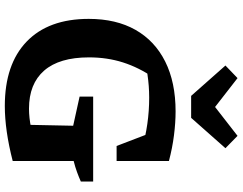

<svg xmlns="http://www.w3.org/2000/svg" viewBox="-122 -850 983 778"><g transform="rotate(90 369.0 -460.5)"><path d="M409 11Q240 11 148 -77.5Q56 -166 56 -329Q56 -440 100.5 -518.5Q145 -597 229 -639Q313 -681 431 -681Q476 -681 527.5 -674.5Q579 -668 632 -654L585 -544Q534 -559 481.5 -566.5Q429 -574 375 -574Q328 -574 281 -567Q234 -560 188 -544L294 -592Q253 -532 232.5 -468Q212 -404 212 -330Q212 -210 265.5 -148.5Q319 -87 420 -87Q456 -87 498 -95.5Q540 -104 589 -120L632 -21Q570 -5 514 3Q458 11 409 11ZM484 -21 489 -266 371 -292V-347H715V-297Q697 -289 676.5 -281.5Q656 -274 632 -268V-21ZM571 -442 489 -656 632 -654V-442ZM368 -744 245 -883 296 -932 413 -841 530 -932 580 -883 457 -744Z"/></g></svg>

Font: Piazzolla Thin ExtraBold
Style: Regular
Weight: 800
Version: Version 2.005